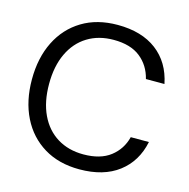

<svg xmlns="http://www.w3.org/2000/svg" viewBox="-106 -815 914 930"><g transform="rotate(15 351.0 -350.0)"><path d="M372 12Q269 12 194 -33.5Q119 -79 78.5 -160.5Q38 -242 38 -350Q38 -458 78.5 -539.5Q119 -621 194 -666.5Q269 -712 372 -712Q493 -712 568 -655Q643 -598 664 -494H571Q555 -559 506 -598Q457 -637 372 -637Q297 -637 241 -602.5Q185 -568 154.5 -503.5Q124 -439 124 -350Q124 -261 154.5 -196.5Q185 -132 241 -97.5Q297 -63 372 -63Q457 -63 507 -101.5Q557 -140 573 -203H664Q643 -102 568 -45Q493 12 372 12Z"/></g></svg>

Font: DM Sans 9pt 36pt
Style: Regular
Weight: 400
Version: Version 4.004;gftools[0.9.30]